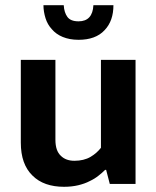

<svg xmlns="http://www.w3.org/2000/svg" viewBox="-20 -707 601 738"><path d="M368 -139V-477H501V0H402L388 -54H384C377 -47 368 -39 359 -32C349 -24 338 -17 325 -11C312 -4 297 1 281 5C264 9 246 11 226 11C175 11 134 -3 105 -32C75 -61 60 -103 60 -159V-477H193V-170C193 -141 200 -121 214 -108C227 -95 245 -89 266 -89C290 -89 311 -94 328 -104C345 -114 358 -126 368 -139ZM147 -687H225C226 -668 231 -653 239 -642C247 -631 261 -625 282 -625C318 -625 337 -646 339 -687H416C416 -647 405 -615 382 -591C359 -566 325 -554 282 -554C258 -554 238 -558 221 -565C204 -572 190 -582 179 -595C168 -607 160 -621 155 -637C150 -653 147 -670 147 -687Z"/></svg>

Font: Holmes&Hills Bold
Style: Bold
Weight: 500
Designer: Noopur Datye, Girish Dalvi, Yashodeep Gholap, Pallavi Karambelkar
Foundry: Ek Type
Version: ""